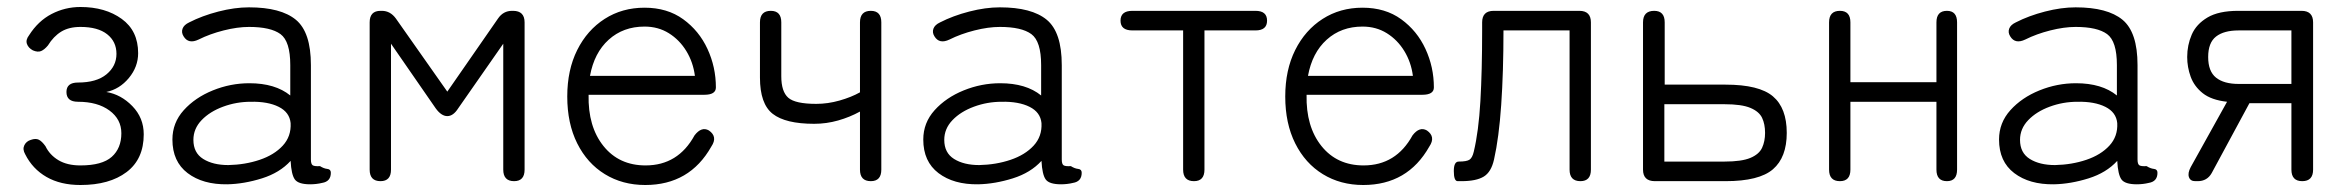

<svg xmlns="http://www.w3.org/2000/svg" viewBox="-20 -518 6709 549"><path d="M210 11Q153 11 113 -12Q73 -35 52 -77Q44 -91 49.5 -102.5Q55 -114 68 -118Q82 -123 91 -118.5Q100 -114 110 -100Q122 -75 147 -60Q172 -45 210 -45Q272 -45 299.5 -69.5Q327 -94 327 -137Q327 -177 293 -202Q259 -227 203 -227Q170 -227 170 -255Q170 -282 203 -282Q256 -282 284.5 -305.5Q313 -329 313 -364Q313 -399 286.5 -420Q260 -441 210 -441Q177 -441 155 -427.5Q133 -414 117 -388Q107 -376 97.5 -372Q88 -368 74 -374Q61 -381 57 -392.5Q53 -404 63 -417Q89 -458 127.5 -478Q166 -498 210 -498Q281 -498 328 -464Q375 -430 375 -366Q375 -327 348.5 -295Q322 -263 284 -255Q326 -248 358.5 -214.5Q391 -181 391 -134Q391 -63 342 -26Q293 11 210 11Z M630 9Q560 10 516.5 -23Q473 -56 473 -119Q473 -167 505.5 -203Q538 -239 588.5 -259.5Q639 -280 693 -280Q767 -280 810 -245V-332Q810 -400 782 -420.5Q754 -441 692 -441Q659 -441 619.5 -431Q580 -421 548 -405Q519 -391 505 -414Q498 -425 502 -436Q506 -447 521 -454Q558 -473 604.5 -485Q651 -497 692 -497Q783 -497 826 -461.5Q869 -426 869 -332V-62Q869 -49 874 -45.5Q879 -42 895 -43Q906 -36 916 -35Q926 -34 926 -24Q926 1 901 5Q893 7 884 8Q875 9 867 9Q833 9 823 -5Q813 -19 811 -58Q780 -24 729 -8Q678 8 630 9ZM633 -46Q681 -47 722.5 -61Q764 -75 788.5 -101.5Q813 -128 811 -166Q808 -197 777 -212.5Q746 -228 697 -227Q656 -227 618 -213Q580 -199 556.5 -174.5Q533 -150 533 -118Q533 -81 561 -63.5Q589 -46 633 -46Z M1068 0Q1037 0 1037 -33V-454Q1037 -487 1068 -487H1072Q1096 -487 1112 -465L1259 -256L1404 -465Q1419 -487 1444 -487H1447Q1480 -487 1480 -454V-33Q1480 0 1450 0Q1419 0 1419 -33V-393L1290 -208Q1276 -186 1259 -186Q1242 -186 1226 -208L1098 -393V-33Q1098 0 1068 0Z M1825 11Q1760 11 1709.5 -20Q1659 -51 1630.5 -108Q1602 -165 1602 -242Q1602 -318 1630.5 -375Q1659 -432 1709 -464Q1759 -496 1823 -496Q1888 -496 1933.5 -463Q1979 -430 2003 -378Q2027 -326 2027 -268Q2027 -247 1994 -247H1663Q1661 -156 1705.5 -100.5Q1750 -45 1826 -45Q1919 -45 1966 -131Q1986 -157 2007 -145Q2033 -127 2014 -99Q1952 11 1825 11ZM1667 -301H1967Q1962 -340 1942.5 -372Q1923 -404 1892.5 -423Q1862 -442 1823 -442Q1762 -442 1720.5 -404.5Q1679 -367 1667 -301Z M2470 0Q2439 0 2439 -33V-199Q2410 -183 2376.5 -173.5Q2343 -164 2308 -164Q2226 -164 2189.5 -192.5Q2153 -221 2153 -296V-454Q2153 -487 2184 -487Q2214 -487 2214 -454V-300Q2214 -256 2234 -238.5Q2254 -221 2314 -221Q2347 -221 2380.5 -230.5Q2414 -240 2439 -254V-454Q2439 -487 2470 -487Q2500 -487 2500 -454V-33Q2500 0 2470 0Z M2777 9Q2707 10 2663.5 -23Q2620 -56 2620 -119Q2620 -167 2652.5 -203Q2685 -239 2735.5 -259.5Q2786 -280 2840 -280Q2914 -280 2957 -245V-332Q2957 -400 2929 -420.5Q2901 -441 2839 -441Q2806 -441 2766.5 -431Q2727 -421 2695 -405Q2666 -391 2652 -414Q2645 -425 2649 -436Q2653 -447 2668 -454Q2705 -473 2751.5 -485Q2798 -497 2839 -497Q2930 -497 2973 -461.5Q3016 -426 3016 -332V-62Q3016 -49 3021 -45.5Q3026 -42 3042 -43Q3053 -36 3063 -35Q3073 -34 3073 -24Q3073 1 3048 5Q3040 7 3031 8Q3022 9 3014 9Q2980 9 2970 -5Q2960 -19 2958 -58Q2927 -24 2876 -8Q2825 8 2777 9ZM2780 -46Q2828 -47 2869.5 -61Q2911 -75 2935.5 -101.5Q2960 -128 2958 -166Q2955 -197 2924 -212.5Q2893 -228 2844 -227Q2803 -227 2765 -213Q2727 -199 2703.5 -174.5Q2680 -150 2680 -118Q2680 -81 2708 -63.5Q2736 -46 2780 -46Z M3394 0Q3363 0 3363 -33V-431H3218Q3184 -431 3184 -459Q3184 -487 3218 -487H3570Q3603 -487 3603 -459Q3603 -431 3570 -431H3424V-33Q3424 0 3394 0Z M3878 11Q3813 11 3762.5 -20Q3712 -51 3683.5 -108Q3655 -165 3655 -242Q3655 -318 3683.5 -375Q3712 -432 3762 -464Q3812 -496 3876 -496Q3941 -496 3986.5 -463Q4032 -430 4056 -378Q4080 -326 4080 -268Q4080 -247 4047 -247H3716Q3714 -156 3758.5 -100.5Q3803 -45 3879 -45Q3972 -45 4019 -131Q4039 -157 4060 -145Q4086 -127 4067 -99Q4005 11 3878 11ZM3720 -301H4020Q4015 -340 3995.5 -372Q3976 -404 3945.5 -423Q3915 -442 3876 -442Q3815 -442 3773.5 -404.5Q3732 -367 3720 -301Z M4148 0Q4137 0 4137 -29Q4137 -56 4151 -56Q4174 -56 4182 -61.5Q4190 -67 4194 -84Q4208 -142 4213 -229Q4218 -316 4218 -431V-454Q4218 -487 4251 -487H4496Q4529 -487 4529 -454V-33Q4529 0 4499 0Q4468 0 4468 -33V-431H4279Q4279 -312 4272.5 -218Q4266 -124 4252 -62Q4244 -26 4222.5 -13Q4201 0 4159 0Z M4712 0Q4678 0 4678 -33V-454Q4678 -487 4710 -487Q4740 -487 4740 -454V-276H4914Q5010 -276 5049.5 -242.5Q5089 -209 5089 -138Q5089 -68 5049.5 -34Q5010 0 4914 0ZM4739 -56H4911Q4960 -56 4985 -66.5Q5010 -77 5018.5 -95.5Q5027 -114 5027 -138Q5027 -163 5018.5 -181Q5010 -199 4985 -209.5Q4960 -220 4911 -220H4739Z M5241 0Q5210 0 5210 -33V-454Q5210 -487 5241 -487Q5271 -487 5271 -454V-283H5517V-454Q5517 -487 5547 -487Q5576 -487 5576 -454V-33Q5576 0 5547 0Q5517 0 5517 -33V-227H5271V-33Q5271 0 5241 0Z M5853 9Q5783 10 5739.5 -23Q5696 -56 5696 -119Q5696 -167 5728.5 -203Q5761 -239 5811.5 -259.5Q5862 -280 5916 -280Q5990 -280 6033 -245V-332Q6033 -400 6005 -420.5Q5977 -441 5915 -441Q5882 -441 5842.5 -431Q5803 -421 5771 -405Q5742 -391 5728 -414Q5721 -425 5725 -436Q5729 -447 5744 -454Q5781 -473 5827.5 -485Q5874 -497 5915 -497Q6006 -497 6049 -461.5Q6092 -426 6092 -332V-62Q6092 -49 6097 -45.5Q6102 -42 6118 -43Q6129 -36 6139 -35Q6149 -34 6149 -24Q6149 1 6124 5Q6116 7 6107 8Q6098 9 6090 9Q6056 9 6046 -5Q6036 -19 6034 -58Q6003 -24 5952 -8Q5901 8 5853 9ZM5856 -46Q5904 -47 5945.5 -61Q5987 -75 6011.5 -101.5Q6036 -128 6034 -166Q6031 -197 6000 -212.5Q5969 -228 5920 -227Q5879 -227 5841 -213Q5803 -199 5779.5 -174.5Q5756 -150 5756 -118Q5756 -81 5784 -63.5Q5812 -46 5856 -46Z M6257 0Q6243 0 6239 -11.5Q6235 -23 6244 -40L6348 -227Q6303 -232 6278.5 -251.5Q6254 -271 6244 -298.5Q6234 -326 6234 -355Q6234 -389 6247 -419Q6260 -449 6292 -468Q6324 -487 6380 -487H6561Q6594 -487 6594 -454V-33Q6594 0 6563 0Q6532 0 6532 -33V-223H6412L6304 -23Q6291 0 6264 0ZM6381 -278H6532V-431H6381Q6339 -431 6316.5 -413.5Q6294 -396 6294 -355Q6294 -314 6316.5 -296Q6339 -278 6381 -278Z"/></svg>

Font: Zen Maru Gothic
Style: Regular
Weight: 400
Designer: Yoshimichi Ohira
Foundry: Positype
Version: Version 1.002